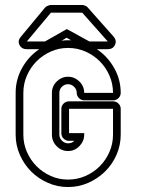

<svg xmlns="http://www.w3.org/2000/svg" viewBox="-20 -742 571 773"><path d="M161 -711Q164 -715 172 -718.5Q180 -722 185 -722H311Q316 -722 324 -718.5Q332 -715 334 -711L437 -595Q451 -579 443 -561.5Q435 -544 414 -544H370Q413 -515 439.5 -468.5Q466 -422 466 -368Q466 -356 457 -347Q448 -338 435 -338H319Q307 -338 298 -347Q289 -356 289 -368Q289 -382 278.5 -392.5Q268 -403 254 -403Q240 -403 229.5 -393Q219 -383 219 -368V-200Q219 -186 229.5 -175.5Q240 -165 254 -165Q270 -165 279 -175H258Q245 -175 236 -184Q227 -193 227 -206V-304Q227 -316 236 -325Q245 -334 258 -334H435Q448 -334 457 -325Q466 -316 466 -304V-200Q466 -157 449 -118.5Q432 -80 403 -51.5Q374 -23 335.5 -6Q297 11 254 11Q211 11 172.5 -6Q134 -23 105.5 -51.5Q77 -80 60 -118.5Q43 -157 43 -200V-368Q43 -422 69 -468.5Q95 -515 138 -544H88Q67 -544 58.5 -561Q50 -578 64 -594ZM254 -549Q217 -549 184.5 -534.5Q152 -520 127.5 -495.5Q103 -471 88.5 -438Q74 -405 74 -368V-200Q74 -163 88.5 -130Q103 -97 127.5 -72.5Q152 -48 184.5 -33.5Q217 -19 254 -19Q291 -19 324 -33.5Q357 -48 381.5 -72.5Q406 -97 420.5 -130Q435 -163 435 -200V-304H258V-206H319V-200Q319 -174 300 -154Q281 -134 254 -134Q227 -134 208 -153.5Q189 -173 189 -200V-368Q189 -395 208.5 -414Q228 -433 254 -433Q280 -433 299.5 -414Q319 -395 319 -368H435Q435 -405 420.5 -438Q406 -471 381.5 -495.5Q357 -520 324 -534.5Q291 -549 254 -549ZM88 -575H161L249 -625L340 -575H414L311 -691H185ZM266 -580 248 -590 228 -578Q234 -579 240.5 -579.5Q247 -580 254 -580Z"/></svg>

Font: Lichte PostBus
Style: Regular
Weight: 400
Designer: Peter Wiegel
Version: Version 1.001